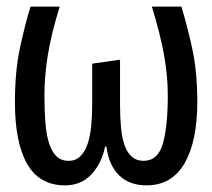

<svg xmlns="http://www.w3.org/2000/svg" viewBox="-20 -547 640 579"><path d="M342 -231Q342 -193 345 -161.5Q348 -130 356 -108Q364 -86 378 -74Q392 -62 413 -62Q456 -62 471 -113.5Q486 -165 486 -260Q486 -317 475 -379.5Q464 -442 438 -527H527Q544 -472 559.5 -401.5Q575 -331 575 -239Q575 -121 536.5 -54.5Q498 12 422 12Q370 12 339 -18.5Q308 -49 301 -105H297Q286 -53 255 -20.5Q224 12 176 12Q99 12 62 -52.5Q25 -117 25 -239Q25 -331 40 -401.5Q55 -472 72 -527H160Q134 -443 124 -379.5Q114 -316 114 -260Q114 -213 117 -176Q120 -139 128.5 -113.5Q137 -88 151 -75Q165 -62 187 -62Q208 -62 222 -75.5Q236 -89 244 -112.5Q252 -136 255 -166.5Q258 -197 258 -231V-355L342 -367Z"/></svg>

Font: Wlorlttqgufhjawjgtejqphaquk
Style: Regular
Weight: 400
Monospace: yes
Designer: Carrois Corporate & Edenspiekermann
Foundry: Carrois Corporate GbR & Edenspiekermann AG
Version: Version 2.001